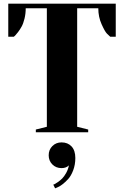

<svg xmlns="http://www.w3.org/2000/svg" viewBox="-20 -720 675 1045"><path d="M460 0H175V-15L235 -30V-675H120Q120 -646 113.5 -619Q107 -592 97.5 -575Q88 -558 78 -545Q68 -532 62 -526L55 -520H25V-700H610V-520H580Q573 -526 562 -537Q551 -548 533 -588Q515 -628 515 -675H400V-30L460 -15ZM280 305 270 285Q273 284 277.5 282Q282 280 295 271Q308 262 318.5 251.5Q329 241 340 221.5Q351 202 355 180Q340 195 315 195Q285 195 265 175Q245 155 245 125Q245 95 265 75Q285 55 315 55Q349 55 369.5 77Q390 99 390 140Q390 176 378.5 206.5Q367 237 351 254.5Q335 272 319 284Q303 296 292 300Z"/></svg>

Font: Yeseva One
Style: Regular
Weight: 400
Designer: Jovanny Lemonad
Foundry: Jovanny Lemonad
Version: Version 2.000